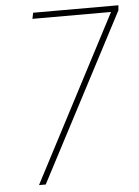

<svg xmlns="http://www.w3.org/2000/svg" viewBox="-52 -755 575 796"><g transform="rotate(-5 235.5 -357.0)"><path d="M78 0 438 -689H111L116 -714H471L469 -693L106 0Z"/></g></svg>

Font: Noto Sans UI SemiCondensed Thin
Style: Italic
Weight: 250
Width: 4
Italic angle: -12°
Designer: Monotype Design Team
Foundry: Monotype Imaging Inc.
Version: Version 1.901